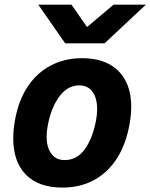

<svg xmlns="http://www.w3.org/2000/svg" viewBox="-20 -816 664 848"><path d="M38.5 -205Q38.5 -245 46.5 -287Q62 -373.5 103 -434.5Q144 -495.5 205.2 -527.2Q266.5 -559 342.5 -559Q412 -559 460.5 -533.5Q509 -508 534.2 -460Q559.5 -412 559.5 -344.5Q559.5 -308 552 -266.5Q536 -178 495.8 -115.5Q455.5 -53 394.5 -20.2Q333.5 12.5 255.5 12.5Q151 12.5 94.8 -44.2Q38.5 -101 38.5 -205ZM404 -283Q409 -309.5 409 -334.5Q409 -382.5 388.5 -410.8Q368 -439 330 -439Q279.5 -439 243 -391Q206.5 -343 191 -262Q186 -237 186 -212.5Q186 -165 206.8 -137Q227.5 -109 265.5 -109Q319 -109 353.5 -155.5Q388 -202 404 -283ZM149 -795.5H295.5L364.5 -696.5L481.5 -795.5H624.5L441.5 -624.5H268Z"/></svg>

Font: JuliaMono ExtraBold
Style: Italic
Weight: 800
Italic angle: -9°
Monospace: yes
Designer: cormullion
Foundry: corm
Version: Version 0.057; ttfautohint (v1.8.4)